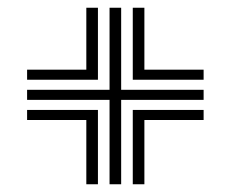

<svg xmlns="http://www.w3.org/2000/svg" viewBox="-20 -605 596 496"><path d="M263 -129V-347H50V-373H263V-585H293V-373H506V-347H293V-129ZM50 -399V-425H203V-585H233V-399ZM323 -399V-585H353V-425H506V-399ZM203 -129V-295H50V-321H233V-129ZM323 -129V-321H506V-295H353V-129Z"/></svg>

Font: Big Shoulders Inline Text Black
Style: Regular
Weight: 900
Designer: Patric King
Foundry: XO Type Co
Version: Version 1.000